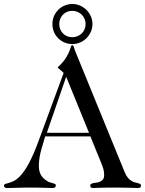

<svg xmlns="http://www.w3.org/2000/svg" viewBox="-34 -938 725 960"><path d="M296.9 -554.2 200.2 -273.9H411.1ZM191.9 -255.9 174.8 -198.2Q167.5 -173.8 163.8 -150.9Q160.2 -127.9 160.2 -110.8Q160.2 -95.7 162.8 -84Q165.5 -72.3 170.7 -63Q175.8 -53.7 183.6 -46.6Q191.4 -39.6 201.2 -33.2Q209.5 -27.8 217.3 -25.6Q225.1 -23.4 231.4 -21.7Q237.8 -20 241.5 -18.1Q245.1 -16.1 245.1 -11.2Q245.1 -4.4 241.2 -1.2Q237.3 2 225.1 2Q220.2 2 212.2 1.7Q204.1 1.5 191.2 1Q178.2 0.5 159.9 0.2Q141.6 0 116.2 0Q92.8 0 76.2 0.2Q59.6 0.5 46.6 1Q33.7 1.5 23.2 1.7Q12.7 2 1 2Q-7.3 2 -10.7 -1.5Q-14.2 -4.9 -14.2 -8.8Q-14.2 -16.1 -7.6 -18.3Q-1 -20.5 10 -23.4Q21 -26.4 35.6 -33.4Q50.3 -40.5 66.9 -58.1Q90.3 -83 112.3 -125Q134.3 -167 154.8 -222.2L284.2 -573.2Q279.3 -578.6 274.2 -583Q269 -587.4 264.6 -590.8Q260.3 -594.2 257.6 -596.7Q254.9 -599.1 254.9 -601.1Q254.9 -602.1 259.3 -606Q263.7 -609.9 270.3 -616.7Q276.9 -623.5 284.7 -633.3Q292.5 -643.1 299.8 -655.8Q309.1 -671.9 313.2 -682.9Q317.4 -693.8 319.3 -700.2Q321.3 -706.5 322.5 -709.2Q323.7 -711.9 327.1 -711.9Q332.5 -711.9 334.2 -705.1Q335.9 -698.2 341.8 -683.1L589.8 -76.2Q597.2 -58.6 606 -48.6Q614.7 -38.6 623.8 -33.2Q632.8 -27.8 641.4 -25.9Q649.9 -23.9 656.5 -22.2Q663.1 -20.5 667 -18.3Q670.9 -16.1 670.9 -9.8Q670.9 -3.9 667.5 -1Q664.1 2 654.8 2Q650.9 2 642.8 1.7Q634.8 1.5 620.4 1Q606 0.5 583.5 0.2Q561 0 527.8 0Q504.4 0 488.3 0.2Q472.2 0.5 461.2 1Q450.2 1.5 443.4 1.7Q436.5 2 432.1 2Q422.9 2 419.9 -1.7Q417 -5.4 417 -9.8Q417 -16.1 422.1 -18.8Q427.2 -21.5 435.1 -22.9Q442.9 -24.4 451.9 -25.6Q460.9 -26.9 468.8 -30.8Q476.6 -34.7 481.7 -42Q486.8 -49.3 486.8 -63Q486.8 -78.1 483.2 -91.6Q479.5 -105 472.2 -123L418 -255.9ZM262.2 -817.9Q262.2 -804.7 266.8 -792.7Q271.5 -780.8 280 -771.7Q288.6 -762.7 300.5 -757.3Q312.5 -752 327.1 -752Q341.3 -752 353.5 -757.1Q365.7 -762.2 374.8 -771Q383.8 -779.8 388.9 -792Q394 -804.2 394 -817.9Q394 -831.5 388.9 -843.5Q383.8 -855.5 374.8 -864.5Q365.7 -873.5 353.5 -878.7Q341.3 -883.8 327.1 -883.8Q313 -883.8 301 -878.7Q289.1 -873.5 280.5 -864.5Q272 -855.5 267.1 -843.5Q262.2 -831.5 262.2 -817.9ZM228 -817.9Q228 -838.4 235.6 -856.4Q243.2 -874.5 256.6 -888.2Q270 -901.9 288.3 -909.9Q306.6 -918 328.1 -918Q348.1 -918 366.5 -909.9Q384.8 -901.9 398.4 -888.2Q412.1 -874.5 420.2 -856.4Q428.2 -838.4 428.2 -817.9Q428.2 -796.9 420.2 -778.8Q412.1 -760.7 398.4 -747.1Q384.8 -733.4 366.5 -725.6Q348.1 -717.8 328.1 -717.8Q306.6 -717.8 288.3 -725.6Q270 -733.4 256.6 -747.1Q243.2 -760.7 235.6 -778.8Q228 -796.9 228 -817.9Z"/></svg>

Font: XB Zar
Style: Regular
Weight: 400
Designer: Behnam
Foundry: Irmug
Version: Version 8.005 2009